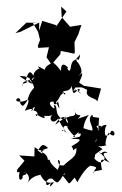

<svg xmlns="http://www.w3.org/2000/svg" viewBox="-88 -1303 883 1395"><g transform="rotate(-5 354.0 -605.5)"><path d="M132 -252 124 -185 15 -202 50 -160 12 -121C-43 -75 18 -66 15 -103C-19 -17 15 -12 27 -41C16 -68 87 -50 40 -78C55 -76 92 -43 56 6C106 -63 173 -38 153 -55C160 -47 177 35 254 12C260 -2 198 82 227 15C169 68 191 -33 240 -12C282 39 275 22 342 -56C301 -4 373 -10 306 -43C380 56 336 49 416 -18C391 -13 401 -15 419 29C476 -57 509 -76 523 -82C605 -63 537 -57 544 -25C525 -44 587 -40 605 -45C594 -134 607 -131 665 -92C652 -110 592 -178 657 -164C621 -199 602 -135 597 -179C608 -156 640 -134 627 -132C642 -143 616 -54 557 -132C577 -172 538 -145 622 -195C560 -251 582 -198 660 -223C624 -208 676 -309 666 -297C669 -272 701 -328 700 -322C732 -319 722 -253 678 -309C636 -246 647 -351 668 -367C605 -376 615 -298 589 -377C594 -355 581 -376 628 -362C553 -279 607 -285 572 -246C611 -320 609 -390 617 -423C537 -442 597 -432 565 -410C581 -371 587 -375 570 -451C523 -417 572 -369 560 -335C476 -357 464 -398 458 -319C521 -338 472 -366 545 -452C496 -434 457 -435 452 -421C531 -486 433 -420 447 -508C445 -435 449 -470 430 -453C427 -455 366 -454 296 -400C323 -454 385 -480 390 -403C354 -436 402 -480 354 -433C285 -481 336 -542 296 -544C324 -474 218 -588 305 -568C294 -586 291 -517 331 -568C339 -503 339 -503 315 -564C348 -591 337 -604 397 -656C308 -670 360 -651 390 -618C372 -598 379 -656 354 -639C376 -609 308 -637 309 -642C371 -579 397 -645 332 -663C328 -642 426 -617 438 -673C446 -625 438 -603 472 -632C540 -629 437 -676 503 -609C491 -615 423 -686 466 -639C413 -624 507 -672 434 -661C514 -650 495 -668 549 -633C520 -575 615 -571 614 -541L650 -634L527 -665L495 -691C572 -828 461 -698 509 -754C535 -766 505 -838 492 -843C487 -875 481 -854 520 -894C509 -836 491 -861 502 -862C431 -862 454 -780 428 -783C412 -826 388 -755 424 -807C404 -832 375 -852 371 -787C307 -888 302 -846 311 -856C320 -841 268 -849 254 -805C197 -846 202 -836 218 -818C218 -821 174 -807 168 -769C138 -843 116 -748 106 -730C163 -768 151 -693 68 -777C192 -762 123 -704 161 -737C144 -763 125 -738 153 -713C78 -761 87 -710 81 -695C84 -747 78 -686 178 -763C126 -706 162 -683 137 -737C198 -685 136 -620 175 -691C96 -623 137 -606 73 -557C32 -586 80 -604 43 -618C8 -602 41 -579 97 -595C116 -604 136 -606 84 -521C146 -542 159 -522 128 -517C156 -550 168 -553 147 -516C170 -517 184 -490 165 -474C146 -516 185 -462 225 -455C206 -489 250 -455 286 -477C242 -453 276 -395 321 -445C344 -361 385 -349 338 -352C349 -347 317 -382 388 -325C335 -363 350 -401 386 -381C369 -386 397 -339 433 -299C395 -298 438 -312 463 -337C445 -330 499 -329 458 -292C480 -298 479 -250 514 -329C503 -294 422 -295 399 -290C430 -281 524 -292 399 -234C429 -194 376 -191 434 -219C431 -145 377 -146 329 -99C336 -110 289 -83 293 -145C331 -133 268 -56 287 -70C201 -152 253 -154 220 -151C217 -220 152 -201 197 -223C125 -232 178 -238 184 -198C149 -226 154 -239 125 -194C185 -256 183 -287 229 -237L170 -221ZM198 -1152 230 -1084 239 -1024 220 -985 216 -1030 221 -968 299 -966 275 -895 301 -849 296 -829 377 -908 382 -932 479 -903 483 -916 487 -987 519 -1040 548 -1107 465 -1101 410 -1176 413 -1252 448 -1214 354 -1099 368 -1120 267 -1161 238 -1092 244 -1151 103 -1096 65 -1089 151 -1158 245 -1149Z"/></g></svg>

Font: Hussar Lance
Style: Regular
Weight: 700
Foundry: Cannot Into Space Fonts, PlusOne Fonts
Version: Version 2.27